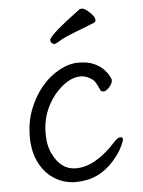

<svg xmlns="http://www.w3.org/2000/svg" viewBox="-53 -755 605 815"><g transform="rotate(-5 250.0 -347.5)"><path d="M237 18Q189 18 148 -7Q107 -32 83 -79.5Q59 -127 59 -190Q59 -253 79.5 -306Q100 -359 133 -399Q166 -439 208.5 -462.5Q251 -486 291 -486Q332 -486 358 -474Q384 -462 399 -446Q414 -430 420.5 -416.5Q427 -403 427 -401Q427 -386 413 -370.5Q399 -355 389 -355Q378 -355 375 -361Q359 -399 347 -408Q322 -427 296 -427Q240 -427 184 -361Q127 -289 127 -199Q127 -146 145 -111Q179 -40 243 -40Q327 -40 417 -140Q431 -155 442 -155Q452 -155 452 -146Q452 -138 439.5 -112.5Q427 -87 401 -57Q336 18 237 18ZM181 -591Q181 -611 316 -711Q319 -713 327 -713Q335 -713 348 -703Q380 -678 380 -659Q380 -653 373 -649Q329 -631 285.5 -614.5Q242 -598 223.5 -586Q205 -574 198 -574Q191 -574 186 -579.5Q181 -585 181 -591Z"/></g></svg>

Font: Moon Stars Kai HW
Style: Regular
Weight: 400
Designer: GuiWonder
Version: Version 1.101